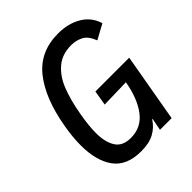

<svg xmlns="http://www.w3.org/2000/svg" viewBox="-204 -867 1008 1008"><g transform="rotate(-45 300.0 -363.0)"><path d="M60 -236Q60 -298.5 73 -371Q103.5 -544.5 180.2 -640.2Q257 -736 390.5 -736Q466.5 -736 521 -703.5Q575.5 -671 594 -609.5L511.5 -564.5Q493.5 -612 463.5 -628Q433.5 -644 396 -644Q328 -644 284 -606Q240 -568 215.8 -506Q191.5 -444 176 -357.5Q162 -278 162 -227.5Q162 -158.5 187.5 -118Q213 -77.5 274.5 -77.5Q351.5 -77.5 397.8 -138.5Q444 -199.5 462 -303L300.5 -299L314.5 -382H565.5L498.5 0H412L425.5 -69.5L421 -66.5Q398 -30.5 360.2 -10Q322.5 10.5 263 10.5Q156.5 10.5 108.2 -55.2Q60 -121 60 -236Z"/></g></svg>

Font: JuliaMono Medium
Style: Italic
Weight: 500
Italic angle: -9°
Monospace: yes
Designer: cormullion
Foundry: corm
Version: Version 0.054; ttfautohint (v1.8.4)